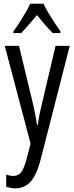

<svg xmlns="http://www.w3.org/2000/svg" viewBox="-20 -786 404 1046"><path d="M5.9 -536.1H83.5L159.2 -222.7Q163.6 -202.1 167.7 -182.6Q171.9 -163.1 175.5 -143.8Q179.2 -124.5 181.6 -105H185.5Q189.5 -133.3 195.3 -162.4Q201.2 -191.4 209 -223.1L282.7 -536.1H359.9L200.7 85.9Q186.5 139.6 167.5 173.8Q148.4 208 122.8 224.1Q97.2 240.2 62 240.2Q50.3 240.2 38.6 237.8Q26.9 235.4 13.7 231.9V165Q22.9 168.5 33 170.4Q43 172.4 52.2 172.4Q70.8 172.4 84 162.8Q97.2 153.3 107.4 131.3Q117.7 109.4 127.4 71.3L146.5 -3.9ZM216.8 -765.6Q227.5 -743.2 243.4 -716.3Q259.3 -689.5 276.6 -663.1Q293.9 -636.7 309.1 -615.7V-606H267.6Q246.6 -626 225.1 -651.4Q203.6 -676.8 181.2 -703.6Q158.7 -677.2 136 -650.6Q113.3 -624 95.2 -606H53.2V-615.7Q70.8 -639.2 87.9 -665.8Q105 -692.4 119.9 -718.3Q134.8 -744.1 144.5 -765.6Z"/></svg>

Font: Open Sans Condensed
Style: Regular
Weight: 400
Width: 3
Designer: Monotype Design Team
Foundry: Monotype Imaging Inc.
Version: Version 3.000